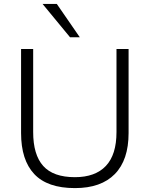

<svg xmlns="http://www.w3.org/2000/svg" viewBox="-20 -956 766 984"><path d="M364 8Q223 8 155.5 -64Q88 -136 88 -274V-705H150V-279Q150 -163 201.5 -105.5Q253 -48 364 -48Q468 -48 522.5 -105.5Q577 -163 577 -279V-705H639V-274Q639 -136 568.5 -64Q498 8 364 8ZM339 -765 198 -936H271L389 -765Z"/></svg>

Font: Mulish Light
Style: Regular
Weight: 300
Designer: Vernon Adams
Foundry: Vernon Adams
Version: Version 3.603; ttfautohint (v1.8.3)